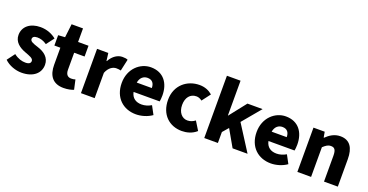

<svg xmlns="http://www.w3.org/2000/svg" viewBox="-32 -1356 3882 2025"><g transform="rotate(20 1909.0 -343.5)"><path d="M212 12C347 12 419 -59 419 -150C419 -232 359 -277 283 -301C220 -321 192 -333 192 -359C192 -381 209 -395 245 -395C279 -395 316 -385 352 -359L418 -446C375 -482 313 -509 240 -509C124 -509 48 -446 48 -352C48 -275 108 -230 179 -204C232 -184 274 -171 274 -141C274 -117 257 -102 215 -102C176 -102 131 -114 85 -150L20 -63C70 -14 146 12 212 12Z M684 12C733 12 771 2 797 -8L773 -116C760 -111 743 -109 727 -109C690 -109 664 -130 664 -186V-376H781V-497H664V-649H536L518 -497L442 -492V-376H509V-184C509 -67 560 12 684 12Z M877 0H1031V-284C1057 -350 1102 -374 1139 -374C1161 -374 1172 -372 1190 -368L1219 -499C1205 -506 1188 -509 1159 -509C1109 -509 1054 -478 1018 -411H1014L1003 -497H877Z M1496 12C1555 12 1623 -7 1675 -44L1625 -137C1590 -117 1554 -106 1518 -106C1455 -106 1408 -135 1394 -202H1687C1690 -216 1693 -242 1693 -270C1693 -405 1623 -509 1479 -509C1360 -509 1244 -410 1244 -249C1244 -83 1354 12 1496 12ZM1392 -306C1402 -364 1439 -392 1483 -392C1539 -392 1561 -355 1561 -306Z M2011 12C2064 12 2127 -3 2175 -47L2115 -144C2090 -125 2062 -113 2029 -113C1968 -113 1922 -166 1922 -249C1922 -331 1965 -385 2034 -385C2056 -385 2075 -378 2098 -361L2170 -456C2133 -488 2086 -509 2025 -509C1887 -509 1764 -414 1764 -249C1764 -84 1871 12 2011 12Z M2261 0H2414V-123L2471 -189L2579 0H2747L2562 -290L2735 -497H2565L2417 -309H2414V-699H2261Z M3010 12C3069 12 3137 -7 3189 -44L3139 -137C3104 -117 3068 -106 3032 -106C2969 -106 2922 -135 2908 -202H3201C3204 -216 3207 -242 3207 -270C3207 -405 3137 -509 2993 -509C2874 -509 2758 -410 2758 -249C2758 -83 2868 12 3010 12ZM2906 -306C2916 -364 2953 -392 2997 -392C3053 -392 3075 -355 3075 -306Z M3306 0H3460V-333C3491 -361 3512 -378 3547 -378C3587 -378 3605 -357 3605 -288V0H3760V-308C3760 -432 3714 -509 3606 -509C3538 -509 3488 -475 3447 -435H3443L3432 -497H3306Z"/></g></svg>

Font: Source Sans Pro
Style: Bold
Weight: 700
Designer: Paul D. Hunt
Foundry: Adobe Systems Incorporated
Version: Version 3.006;hotconv 1.0.111;makeotfexe 2.5.65597